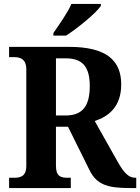

<svg xmlns="http://www.w3.org/2000/svg" viewBox="-20 -951 709 971"><path d="M250 -784V-771H314C374 -809 467 -886 490 -921V-931H341C322 -886 278 -825 250 -784ZM26 0H338V-52H321C288 -52 263 -59 263 -112V-310H324L433 -90C470 -15 528 0 637 0H669V-52H664C630 -52 606 -78 574 -135L459 -339C530 -362 593 -412 593 -524C593 -645 519 -714 329 -714H26V-662H52C80 -662 113 -654 113 -601V-112C113 -59 83 -52 52 -52H26ZM312 -367H263V-656H312C396 -656 434 -615 434 -516C434 -418 400 -367 312 -367Z"/></svg>

Font: Noto Serif SemiCondensed
Style: Bold
Weight: 700
Width: 4
Designer: Monotype Design Team
Foundry: Monotype Imaging Inc.
Version: Version 2.015